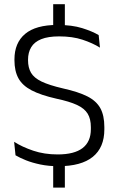

<svg xmlns="http://www.w3.org/2000/svg" viewBox="-20 -766 557 897"><path d="M283 -617H228.5V-746.5H283ZM283 110.5H228.5V-30H283ZM253 10.5Q207 10.5 168.8 2.5Q130.5 -5.5 101.2 -17.2Q72 -29 52.5 -40.5L46 -103.5Q83.5 -79.5 135.2 -62Q187 -44.5 249.5 -44.5Q327 -44.5 365.8 -74.2Q404.5 -104 404.5 -162.5V-172Q404.5 -210.5 389.5 -235Q374.5 -259.5 339.5 -275.8Q304.5 -292 243.5 -305Q170.5 -321.5 127.5 -344Q84.5 -366.5 66 -400.5Q47.5 -434.5 47.5 -484.5V-488.5Q47.5 -565.5 97.2 -607.5Q147 -649.5 248.5 -649.5Q316.5 -649.5 364.2 -634.5Q412 -619.5 441 -602L447 -543.5Q412.5 -565 365.5 -580.5Q318.5 -596 256.5 -596Q204.5 -596 172.5 -583Q140.5 -570 125.8 -545.5Q111 -521 111 -487V-484.5Q111 -450 125 -426Q139 -402 174.2 -385Q209.5 -368 274 -353Q346 -337 388 -315.8Q430 -294.5 448.8 -260.5Q467.5 -226.5 467.5 -172.5V-161.5Q467.5 -77 413.5 -33.2Q359.5 10.5 253 10.5Z"/></svg>

Font: Anek Gurmukhi Medium Light
Style: Regular
Weight: 300
Version: Version 1.003